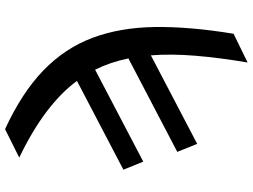

<svg xmlns="http://www.w3.org/2000/svg" viewBox="-142 -663 1018 774"><g transform="rotate(-90 367.0 -276.0)"><path d="M118.6 -707.4 233.3 -764.6Q380 -697.1 469.6 -610.6Q559.3 -524.1 601.2 -412.8Q643.1 -301.5 645.1 -160.5Q647 -19.5 617.9 156.6L502.1 213.1Q521.3 99.4 529.3 2.7Q537.3 -94.1 530.9 -176.8L174 9.9L141.7 -70.3L518.5 -267.4Q503.6 -340.2 473 -401.6L102.3 -207.4L70 -287.6L427.9 -474.8Q331.3 -605.5 118.6 -707.4Z"/></g></svg>

Font: Inter UI Medium
Style: Italic
Weight: 500
Italic angle: 9.39999°
Designer: Rasmus Andersson
Foundry: rsms
Version: 3.2;8d6f07862